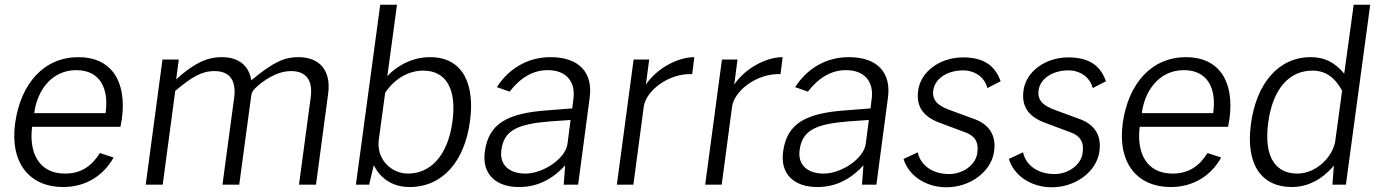

<svg xmlns="http://www.w3.org/2000/svg" viewBox="-20 -782 5846 813"><path d="M490 -245 496 -278C518 -440 450 -540 312 -540C168 -540 68 -431 44 -260C21 -89 108 10 247 10C335 10 414 -31 461 -115L403 -134C369 -80 325 -47 255 -47C144 -47 102 -136 116 -245ZM125 -303C136 -393 195 -485 303 -485C404 -485 442 -407 427 -303Z M669 0 722 -397C787 -452 831 -481 888 -481C954 -481 980 -440 972 -372L922 0H993L1044 -378C1046 -390 1050 -397 1060 -408C1094 -440 1151 -481 1212 -481C1279 -481 1304 -440 1296 -372L1246 0H1318L1370 -389C1381 -480 1337 -540 1243 -540C1186 -540 1141 -522 1044 -442C1035 -501 994 -540 919 -540C854 -540 799 -512 726 -446L737 -530H668L597 0Z M1714 10C1853 10 1947 -97 1970 -268C1991 -420 1944 -540 1801 -540C1704 -540 1639 -481 1620 -459L1661 -762H1590L1487 0H1543L1563 -83C1575 -55 1618 10 1714 10ZM1708 -47C1635 -47 1573 -109 1584 -191L1611 -389C1648 -446 1708 -483 1772 -483C1870 -483 1914 -404 1896 -268C1875 -114 1796 -47 1708 -47Z M2178 10C2252 10 2317 -20 2373 -82L2367 0H2428L2477 -369C2491 -474 2433 -540 2311 -540C2210 -540 2131 -487 2084 -413L2138 -394C2185 -455 2239 -485 2299 -485C2376 -485 2418 -438 2408 -363L2403 -323L2301 -315C2126 -303 2049 -258 2033 -140C2020 -46 2078 10 2178 10ZM2205 -47C2136 -47 2094 -84 2103 -147C2114 -232 2174 -257 2310 -268L2396 -274L2383 -173C2374 -109 2279 -47 2205 -47Z M2662 0 2706 -331C2716 -399 2813 -473 2911 -468L2920 -540C2848 -540 2760 -491 2715 -424L2729 -530H2663L2592 0Z M3036 0 3080 -331C3090 -399 3187 -473 3285 -468L3294 -540C3222 -540 3134 -491 3089 -424L3103 -530H3037L2966 0Z M3441 10C3515 10 3580 -20 3636 -82L3630 0H3691L3740 -369C3754 -474 3696 -540 3574 -540C3473 -540 3394 -487 3347 -413L3401 -394C3448 -455 3502 -485 3562 -485C3639 -485 3681 -438 3671 -363L3666 -323L3564 -315C3389 -303 3312 -258 3296 -140C3283 -46 3341 10 3441 10ZM3468 -47C3399 -47 3357 -84 3366 -147C3377 -232 3437 -257 3573 -268L3659 -274L3646 -173C3637 -109 3542 -47 3468 -47Z M3988 11C4088 11 4177 -55 4189 -139C4200 -208 4169 -257 4100 -280L4002 -316C3956 -333 3925 -354 3932 -401C3940 -452 3995 -484 4058 -484C4107 -484 4149 -456 4161 -409L4217 -438C4194 -503 4147 -539 4058 -539C3959 -539 3879 -478 3868 -400C3856 -316 3906 -280 3970 -258L4069 -221C4107 -207 4126 -180 4118 -133C4111 -83 4057 -45 3999 -45C3930 -45 3878 -81 3866 -137L3806 -109C3826 -41 3897 11 3988 11Z M4434 11C4534 11 4623 -55 4635 -139C4646 -208 4615 -257 4546 -280L4448 -316C4402 -333 4371 -354 4378 -401C4386 -452 4441 -484 4504 -484C4553 -484 4595 -456 4607 -409L4663 -438C4640 -503 4593 -539 4504 -539C4405 -539 4325 -478 4314 -400C4302 -316 4352 -280 4416 -258L4515 -221C4553 -207 4572 -180 4564 -133C4557 -83 4503 -45 4445 -45C4376 -45 4324 -81 4312 -137L4252 -109C4272 -41 4343 11 4434 11Z M5180 -245 5186 -278C5208 -440 5140 -540 5002 -540C4858 -540 4758 -431 4734 -260C4711 -89 4798 10 4937 10C5025 10 5104 -31 5151 -115L5093 -134C5059 -80 5015 -47 4945 -47C4834 -47 4792 -136 4806 -245ZM4815 -303C4826 -393 4885 -485 4993 -485C5094 -485 5132 -407 5117 -303Z M5450 10C5546 10 5607 -55 5628 -81L5622 0H5679L5782 -762H5712L5672 -470C5632 -518 5589 -540 5530 -540C5392 -540 5300 -427 5277 -258C5253 -83 5324 10 5450 10ZM5473 -47C5386 -47 5330 -111 5350 -262C5369 -406 5439 -483 5537 -483C5592 -483 5632 -455 5663 -398L5634 -185C5624 -119 5555 -47 5473 -47Z"/></svg>

Font: Cheyenne Sans Light
Style: Italic
Weight: 300
Italic angle: -8.13011°
Designer: The Public Sans project authors (U.S. Web Design System), Libre Franklin designed by Pablo Impallari and Rodrigo Fuenzal
Foundry: The Cheyenne Sans Project Authors
Version: Version 2.007